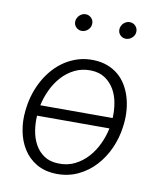

<svg xmlns="http://www.w3.org/2000/svg" viewBox="-84 -809 755 888"><g transform="rotate(10 293.5 -365.5)"><path d="M51.3 -268.6Q55.7 -303.2 66.9 -336.9Q78.1 -370.6 95.2 -400.9Q112.3 -431.2 135.5 -456.8Q158.7 -482.4 187 -500.7Q215.3 -519 248.5 -529.1Q281.7 -539.1 319.8 -538.1Q356 -537.1 385 -526.1Q414.1 -515.1 436.3 -496.6Q458.5 -478 473.9 -452.6Q489.3 -427.2 498 -398.2Q506.8 -369.1 509.5 -337.4Q512.2 -305.7 508.8 -273.4L506.8 -256.8Q500 -204.6 478.3 -156Q456.5 -107.4 422.1 -70.1Q387.7 -32.7 341.1 -10.7Q294.4 11.2 238.3 9.8Q184.6 8.3 146.2 -14.6Q107.9 -37.6 84.7 -74.5Q61.5 -111.3 52.7 -158Q43.9 -204.6 49.3 -252.4ZM241.2 -39.1Q283.7 -37.6 318.1 -54.7Q352.5 -71.8 378.4 -100.3Q404.3 -128.9 421.4 -165.3Q438.5 -201.7 446.3 -239.7H106.4Q104 -205.1 109.6 -169.9Q115.2 -134.8 130.9 -106Q146.5 -77.1 173.6 -58.6Q200.7 -40 241.2 -39.1ZM316.9 -488.8Q274.4 -489.7 240.2 -472.9Q206.1 -456.1 180.4 -427.7Q154.8 -399.4 137.7 -363Q120.6 -326.7 112.8 -289.6H452.6Q454.6 -323.7 448.7 -358.6Q442.9 -393.6 426.8 -421.9Q410.6 -450.2 383.8 -468.8Q356.9 -487.3 316.9 -488.8ZM204.6 -700.7Q205.1 -708.5 208.7 -715.8Q212.4 -723.1 218 -728.5Q223.6 -733.9 230.7 -737.3Q237.8 -740.7 246.1 -740.7Q262.7 -740.7 273.9 -729Q285.2 -717.3 283.7 -700.7Q282.7 -684.6 270.5 -673.3Q258.3 -662.1 242.2 -661.6Q225.6 -661.6 214.6 -672.9Q203.6 -684.1 204.6 -700.7ZM412.1 -700.2Q412.6 -708 416 -715.3Q419.4 -722.7 425 -728Q430.7 -733.4 438 -736.8Q445.3 -740.2 453.6 -740.2Q470.2 -740.2 481.2 -728.5Q492.2 -716.8 491.2 -700.2Q490.2 -684.1 477.8 -672.9Q465.3 -661.6 449.7 -661.1Q433.1 -661.1 422.1 -672.4Q411.1 -683.6 412.1 -700.2Z"/></g></svg>

Font: Roboto Mono Light
Style: Italic
Weight: 300
Designer: Google
Version: Version 2.000985; 2015; ttfautohint (v1.3)